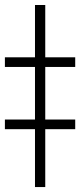

<svg xmlns="http://www.w3.org/2000/svg" viewBox="-76 -756 324 776"><path d="M106.9 -735.8V0H65.4V-735.8ZM-56.2 -485.4V-524.4H228V-485.4ZM-56.2 -233.9V-272.9H228V-233.9Z"/></svg>

Font: Inter Display ExtraLight
Style: Regular
Weight: 200
Designer: Rasmus Andersson
Foundry: rsms
Version: Version 4.000;git-a52131595